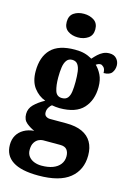

<svg xmlns="http://www.w3.org/2000/svg" viewBox="-158 -842 787 1148"><g transform="rotate(15 235.5 -268.5)"><path d="M199 234Q93 234 40.5 200Q-12 166 -12 100Q-12 66 2.5 41Q17 16 44 0.5Q71 -15 107 -18Q81 -29 57.5 -48Q34 -67 34 -103Q34 -137 59 -162Q84 -187 124 -209Q82 -224 52.5 -262.5Q23 -301 23 -365Q23 -454 70 -502Q117 -550 218 -550Q252 -550 276.5 -543.5Q301 -537 325 -523Q339 -539 353 -552Q367 -565 384 -573.5Q401 -582 423 -582Q452 -582 467.5 -564Q483 -546 483 -522Q483 -497 469 -478Q455 -459 418 -459Q418 -484 407 -494.5Q396 -505 388 -505Q378 -505 371.5 -501.5Q365 -498 360 -495Q381 -475 396 -444.5Q411 -414 411 -370Q411 -289 365 -238.5Q319 -188 218 -188Q209 -188 193.5 -189.5Q178 -191 170 -193Q162 -188 153 -174Q144 -160 144 -143Q144 -126 155 -118.5Q166 -111 180 -111H280Q340 -111 379 -93Q418 -75 437.5 -41Q457 -7 457 41Q457 131 393.5 182.5Q330 234 199 234ZM202 172Q243 172 272 161Q301 150 317 129Q333 108 333 80Q333 54 320.5 38.5Q308 23 279 23H172Q160 23 145.5 30Q131 37 120.5 53.5Q110 70 110 99Q110 123 123 139.5Q136 156 157 164Q178 172 202 172ZM216 -250Q240 -250 251.5 -264.5Q263 -279 266.5 -305Q270 -331 270 -365Q270 -400 266.5 -427.5Q263 -455 251.5 -471Q240 -487 217 -487Q195 -487 183 -470.5Q171 -454 167 -426.5Q163 -399 163 -364Q163 -315 173 -282.5Q183 -250 216 -250ZM214 -625Q177 -625 151.5 -643Q126 -661 126 -698Q126 -736 151.5 -753.5Q177 -771 214 -771Q250 -771 276.5 -753.5Q303 -736 303 -698Q303 -661 276.5 -643Q250 -625 214 -625Z"/></g></svg>

Font: Noto Serif Khmer ExtraCondensed Black
Style: Regular
Weight: 900
Width: 2
Designer: Danh Hong and the Monotype Design Team
Foundry: Monotype Imaging Inc.
Version: Version 2.004